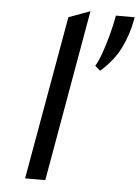

<svg xmlns="http://www.w3.org/2000/svg" viewBox="-52 -763 587 805"><g transform="rotate(5 241.5 -361.0)"><path d="M84 0 206 -689 296 -722 169 0ZM358 -477 336 -496Q348 -515 361 -551.2Q374 -587.5 385.5 -630.5Q397 -673.5 404 -713H483L481 -702Q469 -637 441 -581Q413 -525 358 -477Z"/></g></svg>

Font: Overpass
Style: Italic
Weight: 400
Italic angle: -10°
Designer: Delve Withrington, Dave Bailey, Thomas Jockin
Foundry: Delve Fonts LLC
Version: Version 4.000